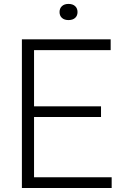

<svg xmlns="http://www.w3.org/2000/svg" viewBox="-20 -936 612 956"><path d="M149.5 -53.5H536V0H89V-740H531V-686.5H149.5V-406.5H483V-353.5H149.5ZM276.5 -876Q276.5 -894.5 288.5 -905.5Q300.5 -916.5 321 -916.5Q342 -916.5 354 -905.5Q366 -894.5 366 -876Q366 -857.5 354 -846.8Q342 -836 321 -836Q300.5 -836 288.5 -846.8Q276.5 -857.5 276.5 -876Z"/></svg>

Font: Encode Sans Light
Style: Regular
Weight: 300
Designer: Multiple Designers
Foundry: Impallari Type
Version: Version 2.000